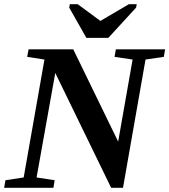

<svg xmlns="http://www.w3.org/2000/svg" viewBox="-29 -888 801 908"><path d="M598.1 -606.4 512.7 -619.1 519 -654.8H752L745.6 -619.1L659.2 -606.4L552.7 0H496.6L232.4 -543L144 -48.8L229.5 -35.6L223.6 0H-9.3L-3.4 -35.6L83 -48.8L181.2 -606.4L99.6 -619.1L106 -654.8H317.4L529.8 -218.3ZM617.7 -868.2 614.7 -852.1 483.4 -709H379.4L298.3 -852.1L301.3 -868.2H338.4L445.8 -789.1L580.6 -868.2Z"/></svg>

Font: Tinos
Style: Bold Italic
Weight: 700
Italic angle: -16.333°
Designer: Steve Matteson
Foundry: Monotype Imaging Inc.
Version: Version 1.23